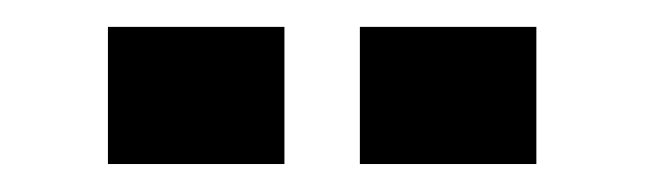

<svg xmlns="http://www.w3.org/2000/svg" viewBox="-20 -678 470 140"><path d="M242.4 -558.4V-658.4H371.1V-558.4ZM58.7 -558.4V-658.4H187.4V-558.4Z"/></svg>

Font: Maven Pro
Style: Regular
Weight: 400
Designer: Joe Prince
Foundry: Joe Prince
Version: Version 2.103